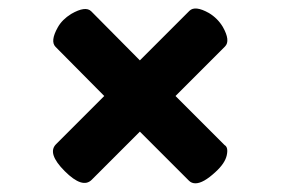

<svg xmlns="http://www.w3.org/2000/svg" viewBox="-20 -567 650 442"><path d="M220 -346 108 -459Q95 -472 113 -504Q123 -522 144 -535Q177 -554 190 -541L302 -428L416 -542Q429 -555 461 -537Q481 -525 493 -505Q511 -473 498 -460L384 -346L497 -233Q506 -228 502 -209.5Q498 -191 476 -171Q448 -145 430 -145Q421 -145 415 -151L302 -264L191 -153Q170 -132 129 -173Q88 -214 109 -235Z"/></svg>

Font: FC Lilita One
Style: Regular
Weight: 400
Designer: Juan Montoreano
Foundry: Juan Montoreano
Version: Version 1.002